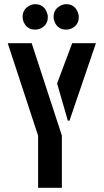

<svg xmlns="http://www.w3.org/2000/svg" viewBox="-20 -888 490 908"><path d="M86.9 -807.6Q86.9 -844.7 120.1 -861.3Q132.8 -868.2 146.5 -868.2Q184.6 -868.2 200.2 -833Q206.1 -820.3 206.1 -807.6Q206.1 -769.5 172.9 -753.9Q160.2 -748 146.5 -748Q108.4 -748 92.8 -782.2Q86.9 -794.9 86.9 -807.6ZM233.4 -807.6Q233.4 -844.7 266.6 -861.3Q279.3 -868.2 293 -868.2Q331.1 -868.2 346.7 -833Q352.5 -820.3 352.5 -807.6Q352.5 -769.5 319.3 -753.9Q306.6 -748 293 -748Q254.9 -748 239.3 -782.2Q233.4 -794.9 233.4 -807.6ZM16.6 -683.6H129.9L272.5 -247.1V0H160.2V-246.1ZM250 -493.2 321.3 -683.6H433.6L308.6 -317.4H300.8Z"/></svg>

Font: Post No Bills Colombo
Style: Bold
Weight: 700
Designer: Kosala Senevirathne, Siva Puranthara, Lasantha Premarathna, Tharique Azeez
Foundry: Mooniak
Version: Version 1.220 ; ttfautohint (v1.6)